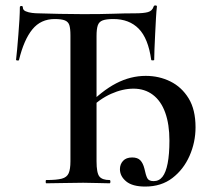

<svg xmlns="http://www.w3.org/2000/svg" viewBox="-20 -674 791 706"><path d="M150 0Q148 0 148 -6Q148 -12 150 -12Q188 -12 207 -17Q226 -22 232.5 -37Q239 -52 239 -81V-544Q239 -569 235 -581.5Q231 -594 218.5 -599Q206 -604 181 -604Q130 -604 99 -566Q68 -528 50 -454Q50 -451 44.5 -451.5Q39 -452 39 -454Q41 -468 43 -492.5Q45 -517 47.5 -546Q50 -575 51.5 -602.5Q53 -630 53 -647Q53 -652 58.5 -652Q64 -652 64 -647Q64 -637 74.5 -632.5Q85 -628 98 -626.5Q111 -625 120 -625Q158 -624 199 -623Q240 -622 286 -622Q355 -622 396.5 -623.5Q438 -625 476 -625Q508 -625 524 -629.5Q540 -634 545 -650Q546 -654 551.5 -654Q557 -654 557 -650Q555 -634 553.5 -606.5Q552 -579 550.5 -548.5Q549 -518 548 -492.5Q547 -467 547 -454Q547 -452 541.5 -452Q536 -452 536 -454Q525 -533 490 -568.5Q455 -604 397 -604Q371 -604 357.5 -599Q344 -594 339.5 -580.5Q335 -567 335 -542V-81Q335 -38 345.5 -25Q356 -12 383 -12Q386 -12 386 -6Q386 0 383 0Q364 0 339 -1Q314 -2 286 -2Q247 -2 213 -1Q179 0 150 0ZM514 12Q467 12 444 -7Q421 -26 421 -52Q421 -70 432.5 -82.5Q444 -95 466 -95Q486 -95 496 -84.5Q506 -74 511 -54Q516 -30 521.5 -19Q527 -8 545 -8Q565 -8 577.5 -24Q590 -40 596.5 -73.5Q603 -107 603 -157Q603 -217 587.5 -260Q572 -303 542 -325.5Q512 -348 471 -348Q431 -348 388.5 -329Q346 -310 306 -271L296 -280Q354 -340 407 -367.5Q460 -395 516 -395Q565 -395 606.5 -374.5Q648 -354 673.5 -312.5Q699 -271 699 -206Q699 -151 677 -101Q655 -51 614 -19.5Q573 12 514 12Z"/></svg>

Font: Cormorant SemiBold
Style: Regular
Weight: 600
Designer: Christian Thalmann (Catharsis Fonts)
Foundry: Catharsis Fonts
Version: Version 4.000